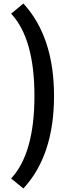

<svg xmlns="http://www.w3.org/2000/svg" viewBox="-20 -782 385 1086"><path d="M112.3 284.2C228 159.2 285.6 -15.1 285.6 -239.3C285.6 -461.9 228 -636.2 112.3 -762.2L43 -704.6C130.9 -610.4 174.8 -455.6 174.8 -239.3C174.8 -22.9 130.9 132.8 43 227.5Z"/></svg>

Font: Estedad SemiBold
Style: Regular
Weight: 600
Designer: Amin Abedi
Version: Version 7.3